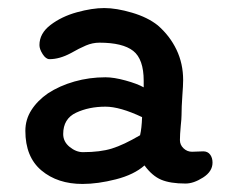

<svg xmlns="http://www.w3.org/2000/svg" viewBox="-20 -452 561 477"><path d="M441 4Q403 4 380.5 -5.5Q358 -15 339 -41Q313 -18 268 -6.5Q223 5 185 5Q123 5 83 -28.5Q43 -62 43 -127Q43 -155 58 -178.5Q73 -202 99 -220Q128 -239 165 -249.5Q202 -260 242 -260Q263 -260 292 -252Q321 -244 337 -235V-251Q337 -305 311 -325.5Q285 -346 227 -346Q210 -346 193.5 -339Q177 -332 156 -320Q128 -305 103 -305Q94 -305 86 -317.5Q78 -330 78 -340Q78 -369 105.5 -390Q133 -411 171 -421.5Q209 -432 239 -432Q269 -432 308 -420.5Q347 -409 372 -389Q402 -363 418.5 -328.5Q435 -294 435 -253Q435 -240 433 -214Q431 -186 431 -166Q431 -157 429 -139Q427 -117 427 -104Q427 -92 436 -83.5Q445 -75 457 -75L485 -76Q496 -76 502 -68Q508 -60 508 -48Q508 -26 484.5 -11Q461 4 441 4ZM328 -116Q332 -133 333 -161Q278 -187 242 -187Q201 -187 169 -172Q137 -157 137 -119Q137 -100 153 -87Q169 -74 186 -74Q229 -74 258 -83Q287 -92 328 -116Z"/></svg>

Font: Itim
Style: Regular
Weight: 400
Designer: Suppakit Chalermlarp
Version: Version 1.002g